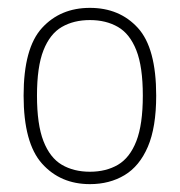

<svg xmlns="http://www.w3.org/2000/svg" viewBox="-20 -766 457 488"><path d="M208.5 -298Q133.5 -298 86.8 -350.2Q40 -402.5 40 -523Q40 -644 86.8 -695Q133.5 -746 208.5 -746Q284 -746 330.5 -695Q377 -644 377 -523Q377 -442.5 355.8 -393Q334.5 -343.5 296.5 -320.8Q258.5 -298 208.5 -298ZM208.5 -329.5Q249.5 -329.5 279.8 -347.2Q310 -365 326.5 -407.2Q343 -449.5 343 -523Q343 -596.5 326.5 -638.2Q310 -680 279.8 -697.5Q249.5 -715 208.5 -715Q167.5 -715 137.2 -697.5Q107 -680 90.5 -638.2Q74 -596.5 74 -523Q74 -449.5 90.5 -407.2Q107 -365 137.2 -347.2Q167.5 -329.5 208.5 -329.5Z"/></svg>

Font: Encode Sans SC SemiCondensed Thin
Style: Regular
Weight: 250
Width: 4
Designer: Multiple Designers
Foundry: Impallari Type
Version: Version 3.002